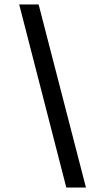

<svg xmlns="http://www.w3.org/2000/svg" viewBox="-20 -788 451 860"><path d="M153 -768 365 52H277L66 -768Z"/></svg>

Font: SUIT Medium
Style: Regular
Weight: 500
Designer: Sunn Youn; Korean Glyphs from Source Han Sans (Sandoll Communications; Soo-young Jang, Joo-yeon Kang)
Foundry: Sunn
Version: Version 1.120